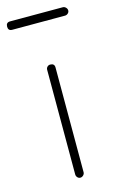

<svg xmlns="http://www.w3.org/2000/svg" viewBox="-151 -728 472 774"><g transform="rotate(-15 84.5 -341.0)"><path d="M85 -472Q103 -472 103 -455V-18Q103 -11 97.5 -5.5Q92 0 85 0Q78 0 73 -5.5Q68 -11 68 -18V-455Q68 -462 73 -467Q78 -472 85 -472ZM-43 -664Q-43 -682 -26 -682H194Q201 -682 206.5 -676.5Q212 -671 212 -664Q212 -657 206.5 -652Q201 -647 194 -647H-26Q-43 -647 -43 -664Z"/></g></svg>

Font: Dosis
Style: ExtraLight
Weight: 250
Designer: Edgar Tolentino, Pablo Impallari, Igino Marini
Foundry: Edgar Tolentino, Pablo Impallari, Igino Marini
Version: Version 1.007